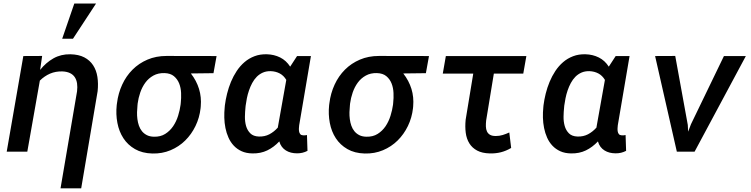

<svg xmlns="http://www.w3.org/2000/svg" viewBox="-20 -838 4148 1061"><path d="M212.9 -528.8 201.7 -451.7Q233.4 -491.7 275.1 -515.4Q316.9 -539.1 369.1 -538.1Q415 -537.1 445.8 -521Q476.6 -504.9 494.6 -477.3Q512.7 -449.7 518.3 -412.8Q523.9 -376 519.5 -334L428.7 202.6H314.5L405.8 -333.5Q408.7 -357.4 405.8 -377.2Q402.8 -397 393.3 -411.4Q383.8 -425.8 366.7 -434.1Q349.6 -442.4 324.2 -443.4Q287.6 -444.3 256.8 -431.2Q226.1 -418 200.2 -392.6L130.9 0H17.1L108.9 -528.3ZM390.6 -818.4H510.7L383.3 -624H323.7Z M1159.7 -433.6 1034.7 -432.1Q1065.9 -392.1 1079.8 -346.7Q1093.8 -301.3 1089.4 -250.5L1088.4 -239.7Q1082.5 -187.5 1060.3 -141.6Q1038.1 -95.7 1003.4 -61.5Q968.8 -27.3 922.4 -7.8Q876 11.7 821.8 10.3Q765.6 8.8 725.8 -14.2Q686 -37.1 661.9 -74.2Q637.7 -111.3 628.7 -158.9Q619.6 -206.5 625 -257.3L626.5 -268.1Q633.3 -322.8 655.3 -370.4Q677.2 -418 712.4 -453.1Q747.6 -488.3 794.9 -508.5Q842.3 -528.8 899.9 -528.8L1176.8 -528.3ZM739.7 -255.4Q737.8 -237.8 737.3 -218.3Q736.8 -198.7 739.3 -179.7Q741.7 -160.6 747.8 -143.3Q753.9 -126 764.6 -112.8Q775.4 -99.6 791.5 -91.3Q807.6 -83 830.6 -82.5Q866.7 -81.5 892.8 -97.9Q918.9 -114.3 936.5 -140.1Q954.1 -166 964.1 -198Q974.1 -230 978 -259.8L979 -270Q981.9 -295.9 980.7 -324.5Q979.5 -353 970 -377Q960.4 -400.9 941.2 -417Q921.9 -433.1 889.2 -434.1Q854 -435.1 827.6 -420.4Q801.3 -405.8 783.4 -381.6Q765.6 -357.4 755.1 -326.9Q744.6 -296.4 740.7 -266.1Z M1698.2 -528.3 1633.3 -146Q1632.3 -138.7 1631.8 -129.2Q1631.3 -119.6 1632.8 -111.3Q1634.3 -103 1639.2 -96.9Q1644 -90.8 1654.3 -90.3Q1659.7 -89.4 1665.3 -90.1Q1670.9 -90.8 1676.3 -91.8L1679.2 -4.4Q1651.9 9.8 1621.1 9.3Q1603.5 9.3 1588.1 5.4Q1572.8 1.5 1559.8 -6.6Q1546.9 -14.6 1537.6 -26.9Q1528.3 -39.1 1523.4 -56.6Q1493.2 -24.4 1456.8 -6.8Q1420.4 10.7 1375 9.8Q1340.8 9.3 1315.4 -2.2Q1290 -13.7 1272 -33Q1253.9 -52.2 1242.7 -77.4Q1231.4 -102.5 1225.8 -130.6Q1220.2 -158.7 1219.5 -188Q1218.8 -217.3 1221.7 -245.1L1222.7 -255.9Q1226.6 -287.1 1234.9 -320.6Q1243.2 -354 1256.3 -385.7Q1269.5 -417.5 1288.1 -445.6Q1306.6 -473.6 1331.1 -494.6Q1355.5 -515.6 1386.2 -527.3Q1417 -539.1 1454.6 -538.1Q1494.6 -537.1 1528.1 -520.5Q1561.5 -503.9 1583.5 -469.7L1621.6 -528.3ZM1336.4 -243.7Q1334 -220.7 1333.5 -193.4Q1333 -166 1339.8 -141.8Q1346.7 -117.7 1363.3 -101.1Q1379.9 -84.5 1410.6 -83.5Q1442.9 -82.5 1468.5 -95.9Q1494.1 -109.4 1515.1 -132.8L1517.6 -147L1562 -396.5Q1547.9 -420.4 1525.9 -432.1Q1503.9 -443.8 1476.1 -444.8Q1451.7 -445.3 1432.4 -436.8Q1413.1 -428.2 1398.7 -413.6Q1384.3 -398.9 1373.8 -379.4Q1363.3 -359.9 1356 -338.4Q1348.6 -316.9 1344.2 -294.9Q1339.8 -272.9 1337.4 -253.9Z M2333.5 -433.6 2208.5 -432.1Q2239.7 -392.1 2253.7 -346.7Q2267.6 -301.3 2263.2 -250.5L2262.2 -239.7Q2256.3 -187.5 2234.1 -141.6Q2211.9 -95.7 2177.2 -61.5Q2142.6 -27.3 2096.2 -7.8Q2049.8 11.7 1995.6 10.3Q1939.5 8.8 1899.7 -14.2Q1859.9 -37.1 1835.7 -74.2Q1811.5 -111.3 1802.5 -158.9Q1793.5 -206.5 1798.8 -257.3L1800.3 -268.1Q1807.1 -322.8 1829.1 -370.4Q1851.1 -418 1886.2 -453.1Q1921.4 -488.3 1968.8 -508.5Q2016.1 -528.8 2073.7 -528.8L2350.6 -528.3ZM1913.6 -255.4Q1911.6 -237.8 1911.1 -218.3Q1910.6 -198.7 1913.1 -179.7Q1915.5 -160.6 1921.6 -143.3Q1927.7 -126 1938.5 -112.8Q1949.2 -99.6 1965.3 -91.3Q1981.4 -83 2004.4 -82.5Q2040.5 -81.5 2066.7 -97.9Q2092.8 -114.3 2110.4 -140.1Q2127.9 -166 2137.9 -198Q2147.9 -230 2151.9 -259.8L2152.8 -270Q2155.8 -295.9 2154.5 -324.5Q2153.3 -353 2143.8 -377Q2134.3 -400.9 2115 -417Q2095.7 -433.1 2063 -434.1Q2027.8 -435.1 2001.5 -420.4Q1975.1 -405.8 1957.3 -381.6Q1939.5 -357.4 1929 -326.9Q1918.5 -296.4 1914.6 -266.1Z M2871.6 -431.2H2709L2666.5 -172.4Q2664.6 -154.8 2665 -139.2Q2665.5 -123.5 2670.9 -111.8Q2676.3 -100.1 2687.7 -93.3Q2699.2 -86.4 2719.7 -86.4Q2739.7 -86.4 2758.1 -92Q2776.4 -97.7 2794.4 -106L2804.7 -20.5Q2776.9 -3.9 2747.8 3.4Q2718.8 10.7 2686.5 9.8Q2644.5 8.8 2616.9 -5.9Q2589.4 -20.5 2573.7 -45.7Q2558.1 -70.8 2553.7 -104.2Q2549.3 -137.7 2553.2 -176.3L2595.2 -431.2H2426.8L2443.8 -528.3H2888.7Z M3459 -528.3 3394 -146Q3393.1 -138.7 3392.6 -129.2Q3392.1 -119.6 3393.6 -111.3Q3395 -103 3399.9 -96.9Q3404.8 -90.8 3415 -90.3Q3420.4 -89.4 3426 -90.1Q3431.6 -90.8 3437 -91.8L3439.9 -4.4Q3412.6 9.8 3381.8 9.3Q3364.3 9.3 3348.9 5.4Q3333.5 1.5 3320.6 -6.6Q3307.6 -14.6 3298.3 -26.9Q3289.1 -39.1 3284.2 -56.6Q3253.9 -24.4 3217.5 -6.8Q3181.2 10.7 3135.7 9.8Q3101.6 9.3 3076.2 -2.2Q3050.8 -13.7 3032.7 -33Q3014.6 -52.2 3003.4 -77.4Q2992.2 -102.5 2986.6 -130.6Q2981 -158.7 2980.2 -188Q2979.5 -217.3 2982.4 -245.1L2983.4 -255.9Q2987.3 -287.1 2995.6 -320.6Q3003.9 -354 3017.1 -385.7Q3030.3 -417.5 3048.8 -445.6Q3067.4 -473.6 3091.8 -494.6Q3116.2 -515.6 3147 -527.3Q3177.7 -539.1 3215.3 -538.1Q3255.4 -537.1 3288.8 -520.5Q3322.3 -503.9 3344.2 -469.7L3382.3 -528.3ZM3097.2 -243.7Q3094.7 -220.7 3094.2 -193.4Q3093.8 -166 3100.6 -141.8Q3107.4 -117.7 3124 -101.1Q3140.6 -84.5 3171.4 -83.5Q3203.6 -82.5 3229.2 -95.9Q3254.9 -109.4 3275.9 -132.8L3278.3 -147L3322.8 -396.5Q3308.6 -420.4 3286.6 -432.1Q3264.6 -443.8 3236.8 -444.8Q3212.4 -445.3 3193.1 -436.8Q3173.8 -428.2 3159.4 -413.6Q3145 -398.9 3134.5 -379.4Q3124 -359.9 3116.7 -338.4Q3109.4 -316.9 3105 -294.9Q3100.6 -272.9 3098.1 -253.9Z M3780.8 -147.5 3782.7 -110.4 3798.3 -151.4 3980.5 -528.3H4101.6L3818.4 0H3720.2L3600.1 -528.3L3711.4 -528.8Z"/></svg>

Font: Roboto Mono Medium
Style: Italic
Weight: 500
Designer: Google
Version: Version 2.000985; 2015; ttfautohint (v1.3)